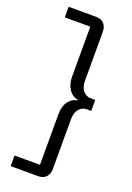

<svg xmlns="http://www.w3.org/2000/svg" viewBox="-178 -857 748 1087"><g transform="rotate(20 196.0 -313.0)"><path d="M267 -726.3V-431.3Q267 -393.1 285.4 -371Q303.9 -348.9 330 -348.9H358.7V-282.7H330Q303.6 -282.7 285.3 -260.3Q267 -237.9 267 -199V100.3Q267 130.6 250.2 148.8Q233.4 167 201.1 167H36.9V103H190.4V-201Q190.4 -249.9 212 -279.1Q233.6 -308.3 265.9 -311.9V-315.6Q231.4 -322.1 210.9 -352.7Q190.4 -383.3 190.4 -428.6V-729.3H36.9V-793H201.1Q233.4 -793 250.2 -774.8Q267 -756.6 267 -726.3Z"/></g></svg>

Font: Mona Sans VF XLt
Style: Regular
Weight: 200
Designer: Deni Anggara
Foundry: GitHub
Version: Version 2.000;Glyphs 3.2.3 (3260)